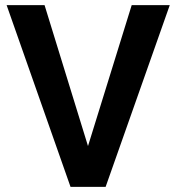

<svg xmlns="http://www.w3.org/2000/svg" viewBox="-20 -731 689 751"><path d="M154.3 -710.9 324.2 -159.7 495.1 -710.9H644L393.1 0H255.9L5.9 -710.9Z"/></svg>

Font: Vazirmatn UI SemiBold
Style: Regular
Weight: 600
Designer: Saber Rastikerdar
Foundry: Saber Rastikerdar
Version: Version 33.003